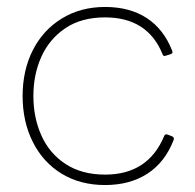

<svg xmlns="http://www.w3.org/2000/svg" viewBox="-20 -522 560 552"><path d="M45 -246Q45 -320 74.5 -378Q104 -436 158 -469Q212 -502 282 -502Q353 -502 402 -470Q451 -438 475 -376L476 -372Q476 -368 470 -366L457 -362L453 -361Q449 -361 447 -367Q404 -472 282 -472Q214 -472 168 -441Q122 -410 99 -359Q76 -308 76 -246Q76 -184 99 -132.5Q122 -81 168.5 -50.5Q215 -20 282 -20Q406 -20 452 -131Q455 -138 462 -135L475 -130Q482 -127 479 -119Q454 -55 403.5 -22.5Q353 10 282 10Q211 10 157.5 -22.5Q104 -55 74.5 -113.5Q45 -172 45 -246Z"/></svg>

Font: LINE Seed Sans TH App Thin
Style: Regular
Weight: 250
Designer: Dalton Maag Ltd | Thai characters by Cadson Demak Co.,Ltd.
Foundry: Dalton Maag Ltd
Version: Version 1.003